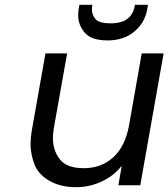

<svg xmlns="http://www.w3.org/2000/svg" viewBox="-20 -770 700 798"><path d="M592 -732Q582 -675 538 -638.5Q494 -602 427 -602Q360 -602 332.5 -634Q305 -666 305 -706Q305 -719 307 -733L310 -750H364Q362 -740 362 -732Q362 -707 377.5 -690Q393 -673 440 -673Q486 -673 510.5 -692.5Q535 -712 541 -750H595ZM660 -548 563 0H472L486 -81Q453 -39 402.5 -15.5Q352 8 296 8Q232 8 185.5 -18.5Q139 -45 123 -87.5Q107 -130 107 -171Q107 -197 112 -227L169 -548H259L204 -239Q200 -215 200 -195Q200 -145 228.5 -108Q257 -71 328 -71Q401 -71 450.5 -116Q500 -161 516 -247L569 -548Z"/></svg>

Font: Fz Poppins
Style: Italic
Weight: 400
Italic angle: -10°
Designer: Ninad Kale (Devanagari), Jonny Pinhorn (Latin)
Foundry: Indian Type Foundry
Version: Vit hóa bi Vntype.Com & FontZin.Com